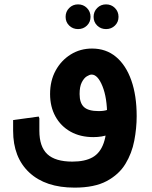

<svg xmlns="http://www.w3.org/2000/svg" viewBox="-20 -627 695 878"><path d="M321 231Q188 231 114 162Q40 93 40 -29H160Q160 44 196.5 78Q233 112 311 112Q368 112 403 92.5Q438 73 454 27.5Q470 -18 470 -96H605Q605 -41 594 16.5Q583 74 553.5 122.5Q524 171 468 201Q412 231 321 231ZM40 -29V-78L157 -94L160 -86V-29ZM407 0Q347 0 302.5 -25Q258 -50 233.5 -94.5Q209 -139 209 -197Q209 -258 234.5 -304.5Q260 -351 303.5 -378Q347 -405 401 -405Q465 -405 510.5 -367Q556 -329 580.5 -259.5Q605 -190 605 -96H470Q470 -180 448.5 -233Q427 -286 399 -286Q390 -286 377 -278Q364 -270 354 -250.5Q344 -231 344 -197Q344 -156 364 -137.5Q384 -119 431 -119Q457 -119 472 -125Q487 -131 500 -145L530 -49Q511 -25 479.5 -12.5Q448 0 407 0ZM337 -494Q313 -494 296.5 -510Q280 -526 280 -550Q280 -574 296.5 -590.5Q313 -607 337 -607Q361 -607 377.5 -590.5Q394 -574 394 -550Q394 -526 377.5 -510Q361 -494 337 -494ZM465 -494Q441 -494 424.5 -510Q408 -526 408 -550Q408 -574 424.5 -590.5Q441 -607 465 -607Q489 -607 505.5 -590.5Q522 -574 522 -550Q522 -526 505.5 -510Q489 -494 465 -494Z"/></svg>

Font: Fustat ExtraBold
Style: Regular
Weight: 800
Designer: Mohamed Gaber, Khaled Hosny, Laura Garcia Mut
Foundry: Kief Type Foundry, Alif Type Foundry, Hard Type Foundry
Version: Version 1.007